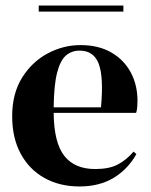

<svg xmlns="http://www.w3.org/2000/svg" viewBox="-20 -659 547 694"><path d="M271 -496Q336 -496 382 -469.5Q428 -443 452.5 -397.5Q477 -352 477 -294Q477 -283 476 -271.5Q475 -260 472 -251H174Q175 -143 212.5 -95.5Q250 -48 324 -48Q374 -48 405 -64Q436 -80 463 -111L473 -102Q442 -47 390.5 -16Q339 15 267 15Q196 15 141 -15.5Q86 -46 55 -103Q24 -160 24 -239Q24 -321 60 -378.5Q96 -436 152.5 -466Q209 -496 271 -496ZM268 -476Q239 -476 218.5 -458.5Q198 -441 186.5 -396.5Q175 -352 174 -271H345Q355 -380 337 -428Q319 -476 268 -476ZM120 -617V-639H426V-617Z"/></svg>

Font: DM Serif Display
Style: Regular
Weight: 400
Designer: Colophon Foundry, Frank Grießhammer
Foundry: Colophon Foundry
Version: Version 5.200; ttfautohint (v1.8.3)